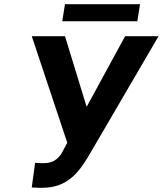

<svg xmlns="http://www.w3.org/2000/svg" viewBox="-20 -883 774 913"><path d="M131 -711 300 -204 284 -175C265 -134 240 -107 186 -107H178C174 -107 170 -108 166 -108H156C152 -108 149 -109 147 -109L131 8C134 9 138 9 142 9C151 9 160 10 169 10H181C297 10 352 -59 400 -139L734 -711H575L392 -375L289 -711ZM276 -782H633L646 -863H289Z"/></svg>

Font: Asimov Pro
Style: BdObl
Weight: 700
Designer: Google
Version: Version 2.000980; 2014